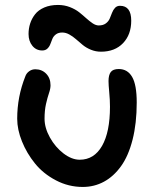

<svg xmlns="http://www.w3.org/2000/svg" viewBox="-20 -719 639 768"><path d="M148.9 -517.1Q124.5 -517.1 109.4 -535.9Q94.2 -554.7 94.2 -583Q94.2 -605 100.6 -624.8Q106.9 -644.5 120.1 -661.6Q133.3 -678.7 157 -689Q180.7 -699.2 211.9 -699.2Q237.3 -699.2 259.3 -690.7Q281.2 -682.1 296.4 -670.2Q311.5 -658.2 324.7 -646.2Q337.9 -634.3 350.6 -625.7Q363.3 -617.2 375 -617.2Q392.1 -617.2 403.1 -625.2Q414.1 -633.3 418.9 -644.8Q423.8 -656.2 428.2 -668Q432.6 -679.7 440.2 -687.7Q447.8 -695.8 460 -695.8Q504.9 -695.8 504.9 -636.2Q504.9 -580.6 472.2 -546.4Q439.5 -512.2 383.8 -512.2Q362.8 -512.2 343.8 -520Q324.7 -527.8 310.8 -539.3Q296.9 -550.8 284.2 -562Q271.5 -573.2 257.3 -581.1Q243.2 -588.9 229 -588.9Q213.4 -588.9 203.6 -581.5Q193.8 -574.2 189.5 -563.5Q185.1 -552.7 181.2 -542.2Q177.2 -531.7 169.4 -524.4Q161.6 -517.1 148.9 -517.1ZM311 28.8Q253.9 28.8 203.4 2.2Q152.8 -24.4 119.9 -65.2Q86.9 -106 67.9 -153.3Q48.8 -200.7 48.8 -244.1Q48.8 -332 81.1 -413.1Q85.4 -425.8 96.4 -433.8Q107.4 -441.9 121.1 -441.9Q147.5 -441.9 164.8 -424.1Q182.1 -406.2 182.1 -377.9Q182.1 -364.3 176 -346.7Q169.9 -329.1 164.1 -303.5Q158.2 -277.8 158.2 -244.1Q158.2 -207.5 179.7 -168.9Q201.2 -130.4 234.1 -105.2Q267.1 -80.1 298.8 -80.1Q356.4 -80.1 388.2 -135.5Q419.9 -190.9 419.9 -292Q419.9 -318.8 417 -349.4Q414.1 -379.9 414.1 -395Q414.1 -418.9 423.1 -430.9Q432.1 -442.9 455.1 -442.9Q490.2 -442.9 508.5 -411.4Q526.9 -379.9 526.9 -309.1Q526.9 -225.6 510.3 -160.4Q493.7 -95.2 464.1 -54.2Q434.6 -13.2 395.8 7.8Q356.9 28.8 311 28.8Z"/></svg>

Font: Shantell Sans Irregular Bouncy
Style: Regular
Weight: 500
Designer: Stephen Nixon, Anya Danilova, Shantell Martin
Foundry: Arrow Type
Version: Version 1.006;[9816181b4]